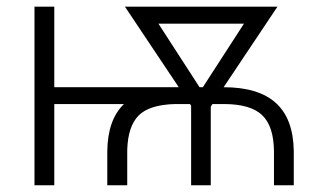

<svg xmlns="http://www.w3.org/2000/svg" viewBox="-20 -548 967 568"><path d="M641.6 -290Q744.6 -290 796.1 -243.4Q847.7 -196.8 849.1 -101.1V0H790.5V-101.1Q789.6 -174.8 755.6 -207.3Q721.7 -239.7 644.5 -240.2H608.4L603.5 -232.4V0H545.4V-235.4L542 -240.2H498Q421.9 -238.3 390.1 -206.3Q358.4 -174.3 356.4 -104.5V0H297.4V-100.1Q298.3 -193.8 346.7 -240.2H140.6V0H82V-528.3H140.6V-290H508.8L349.6 -528.3H800.8ZM570.3 -290H580.1L701.7 -478H448.7Z"/></svg>

Font: Roboto Light
Style: Regular
Weight: 300
Designer: Google
Version: Version 2.134; 2016; ttfautohint (v1.6)